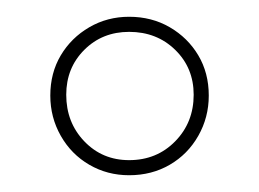

<svg xmlns="http://www.w3.org/2000/svg" viewBox="-20 -738 309 229"><path d="M134 -718Q161 -718 182.5 -705.5Q204 -693 216.5 -672Q229 -651 229 -624Q229 -598 216.5 -576Q204 -554 182.5 -541.5Q161 -529 134 -529Q108 -529 86.5 -541.5Q65 -554 52.5 -576Q40 -598 40 -624Q40 -651 52.5 -672Q65 -693 86.5 -705.5Q108 -718 134 -718ZM134 -700Q102 -700 80.5 -678.5Q59 -657 59 -625Q59 -592 80.5 -569.5Q102 -547 134 -547Q167 -547 189 -569.5Q211 -592 211 -625Q211 -657 189 -678.5Q167 -700 134 -700Z"/></svg>

Font: Kalnia Thin Light
Style: Regular
Weight: 300
Version: Version 1.105